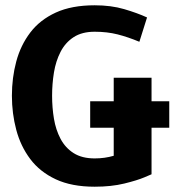

<svg xmlns="http://www.w3.org/2000/svg" viewBox="-20 -696 660 726"><path d="M321 -213V-313H410V-402H553V-313H620V-213H553V-37Q553 -37 526 -25.5Q499 -14 450 -2Q401 10 338 10Q251 10 191 -18Q131 -46 94.5 -94.5Q58 -143 41.5 -205Q25 -267 25 -334Q25 -402 41.5 -463.5Q58 -525 94.5 -573Q131 -621 191 -648.5Q251 -676 338 -676Q400 -676 449.5 -661.5Q499 -647 536 -630L507 -538Q464 -556 424.5 -566Q385 -576 338 -576Q290 -576 258.5 -555.5Q227 -535 209 -500Q191 -465 184 -422Q177 -379 177 -334Q177 -289 184 -247Q191 -205 209 -171Q227 -137 258.5 -117Q290 -97 338 -97Q357 -97 375 -99.5Q393 -102 410 -107V-213Z"/></svg>

Font: Epunda Sans
Style: Bold
Weight: 700
Designer: Simon Atzbach
Foundry: typofactur
Version: Version 2.204; ttfautohint (v1.8.4.7-5d5b)